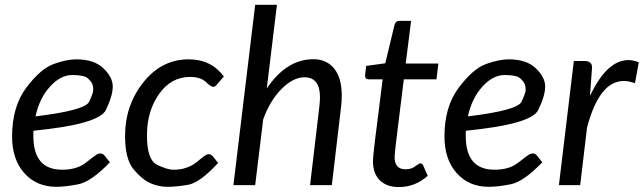

<svg xmlns="http://www.w3.org/2000/svg" viewBox="-20 -756 2628 784"><path d="M125 -280.8Q327.1 -305.2 344 -340.6Q360.8 -376 360.8 -389.6Q360.8 -403.3 356.9 -413.1Q353 -422.9 338.4 -436.3Q323.7 -449.7 275.4 -449.7Q227.1 -449.7 184.1 -402.3Q141.1 -355 125 -280.8ZM116.2 -200.7Q116.2 -63 233.4 -63Q293.5 -63 329.1 -90.8Q364.7 -118.7 373.3 -124Q381.8 -129.4 390.6 -129.4Q399.4 -129.4 406.7 -121.1L428.7 -93.3Q352.5 -14.2 300.3 -3.7Q248 6.8 210 6.8Q128.9 6.8 79.1 -49.3Q29.3 -105.5 29.3 -198.7Q29.3 -320.8 87.6 -398.2Q146 -475.6 199 -494.6Q252 -513.7 291.5 -513.7Q364.3 -513.7 402.3 -477.1Q440.4 -440.4 440.4 -402.8Q440.4 -364.7 412.1 -306.6Q383.8 -248.5 116.7 -222.2Q116.2 -216.8 116.2 -211.4Q116.2 -206.1 116.2 -200.7Z M490.7 -200.2Q490.7 -326.2 565.4 -419.9Q640.1 -513.7 750.5 -513.7Q842.3 -513.7 894 -443.8L865.7 -410.6Q858.9 -401.4 850.1 -401.4Q841.8 -401.4 820.1 -421.6Q798.3 -441.9 755.9 -441.9Q678.7 -441.9 629.4 -372.1Q580.1 -302.2 580.1 -202.6Q580.1 -103 621.6 -83Q663.1 -63 687.5 -63Q711.9 -63 729.5 -67.6Q747.1 -72.3 762 -80.1Q776.9 -87.9 799.3 -107.2Q821.8 -126.5 831.5 -126.5Q841.3 -126.5 848.6 -118.2L870.6 -90.8Q796.4 -9.8 748.3 -1.5Q700.2 6.8 664.1 6.8Q627.9 6.8 594 -8.1Q560.1 -22.9 525.4 -64.7Q490.7 -106.4 490.7 -200.2Z M1069.3 -394.5Q1149.4 -514.2 1259.8 -514.2Q1313.5 -514.2 1344.5 -476.1Q1375.5 -438 1375.5 -365.7Q1375.5 -341.8 1373 -322.3L1335 0H1246.1L1284.2 -322.3Q1286.6 -346.7 1286.6 -359.4Q1286.6 -440.4 1223.1 -440.4Q1177.2 -440.4 1129.9 -393.1Q1082.5 -345.7 1054.7 -268.6L1022 0H933.1L1022 -736.3H1110.8Z M1485.8 -432.1Q1470.7 -432.1 1470.7 -447.3Q1470.7 -450.2 1471.2 -452.6L1473.1 -468.3Q1474.6 -481.4 1475.1 -486.8L1553.2 -497.6L1590.8 -653.8Q1595.2 -670.9 1611.8 -670.9H1658.7L1636.7 -496.6H1770L1762.2 -432.1H1628.9L1598.1 -183.1Q1591.3 -125.5 1591.3 -115.2Q1591.3 -64.9 1635.3 -64.9Q1657.2 -64.9 1669.9 -73.2Q1682.6 -81.5 1687.7 -85.2Q1692.9 -88.9 1698.2 -88.9Q1703.6 -88.9 1708 -80.6L1726.6 -38.1Q1675.3 7.8 1608.4 7.8Q1560.1 7.8 1532 -18.8Q1503.9 -45.4 1502.9 -95.7Q1502.9 -114.7 1510.7 -178.7L1542.5 -432.1Z M1890.6 -280.8Q2092.8 -305.2 2109.6 -340.6Q2126.5 -376 2126.5 -389.6Q2126.5 -403.3 2122.6 -413.1Q2118.7 -422.9 2104 -436.3Q2089.4 -449.7 2041 -449.7Q1992.7 -449.7 1949.7 -402.3Q1906.7 -355 1890.6 -280.8ZM1881.8 -200.7Q1881.8 -63 1999 -63Q2059.1 -63 2094.7 -90.8Q2130.4 -118.7 2138.9 -124Q2147.5 -129.4 2156.2 -129.4Q2165 -129.4 2172.4 -121.1L2194.3 -93.3Q2118.2 -14.2 2065.9 -3.7Q2013.7 6.8 1975.6 6.8Q1894.5 6.8 1844.7 -49.3Q1794.9 -105.5 1794.9 -198.7Q1794.9 -320.8 1853.3 -398.2Q1911.6 -475.6 1964.6 -494.6Q2017.6 -513.7 2057.1 -513.7Q2129.9 -513.7 2168 -477.1Q2206.1 -440.4 2206.1 -402.8Q2206.1 -364.7 2177.7 -306.6Q2149.4 -248.5 1882.3 -222.2Q1881.8 -216.8 1881.8 -211.4Q1881.8 -206.1 1881.8 -200.7Z M2546.4 -510.7Q2567.4 -510.7 2588.4 -501.5L2572.8 -416Q2549.3 -425.3 2526.9 -425.3Q2427.2 -425.3 2377 -234.9L2349.1 0H2262.2L2323.2 -506.8H2367.7Q2397.5 -506.8 2397.5 -480.5L2389.2 -364.3Q2458 -510.7 2546.4 -510.7Z"/></svg>

Font: Lato-Italic
Style: Italic
Weight: 400
Italic angle: -7°
Designer: Lukasz Dziedzic
Foundry: tyPoland Lukasz Dziedzic
Version: Version 1.104; Western+Polish opensource